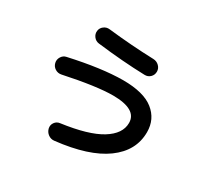

<svg xmlns="http://www.w3.org/2000/svg" viewBox="-165 -996 1329 1262"><g transform="rotate(30 500.0 -364.5)"><path d="M202.1 -356.4Q177.7 -351.6 156.7 -364.7Q135.7 -377.9 129.9 -401.9Q124 -425.8 137.2 -447.3Q150.4 -468.8 173.8 -473.6Q411.1 -526.4 573.2 -527.3Q729.5 -527.3 804.7 -467.8Q879.9 -408.2 879.9 -309.6Q879.9 -168 753.4 -75.7Q627 16.6 379.9 43.9Q354.5 46.9 334 31.7Q313.5 16.6 307.6 -8.8Q302.7 -33.2 316.9 -52.7Q331.1 -72.3 355.5 -75.2Q555.7 -102.5 651.4 -161.6Q747.1 -220.7 747.1 -302.7Q747.1 -406.2 567.4 -407.2Q442.4 -407.2 202.1 -356.4ZM329.1 -772.5Q502.9 -752.9 675.8 -747.1Q701.2 -746.1 719.2 -728.5Q737.3 -710.9 737.3 -686.5Q737.3 -661.1 719.7 -644Q702.1 -627 676.8 -627.9Q508.8 -632.8 314.5 -656.2Q290 -659.2 274.9 -678.7Q259.8 -698.2 262.7 -722.2Q265.6 -746.1 285.2 -760.7Q304.7 -775.4 329.1 -772.5Z"/></g></svg>

Font: Rounded-X Mgen+ 1m bold
Style: Bold
Weight: 700
Designer: [Source Han Sans]
Ryoko NISHIZUKA  (kana & ideographs); Paul D. Hunt (Latin, Greek & Cyrillic); Wenlong ZHANG  (bopomofo
Version: Version 1.059.20150602